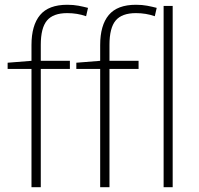

<svg xmlns="http://www.w3.org/2000/svg" viewBox="-20 -785 834 805"><path d="M273 -496H151V0H112V-496H12V-522L112 -530V-596Q112 -679 148 -722Q184 -765 262 -765Q288 -765 309 -761Q330 -757 349 -752L341 -717Q304 -730 262 -730Q203 -730 177 -699Q151 -668 151 -597V-530H273ZM561 -496H439V0H400V-496H300V-522L400 -530V-596Q400 -679 436 -722Q472 -765 550 -765Q576 -765 597 -761Q618 -757 637 -752L629 -717Q592 -730 550 -730Q491 -730 465 -699Q439 -668 439 -597V-530H561ZM704 0H666V-760H704Z"/></svg>

Font: Noto Sans ExtraLight
Style: Regular
Weight: 200
Designer: Monotype Design Team
Foundry: Monotype Imaging Inc.
Version: Version 2.007